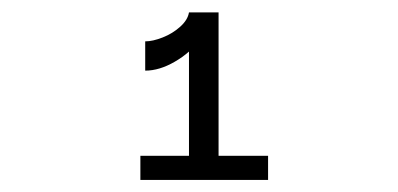

<svg xmlns="http://www.w3.org/2000/svg" viewBox="-20 -848 660 318"><path d="M293 -827.5H329Q329 -805.5 312 -783Q295 -760.5 269.5 -745.8Q244 -731 220.5 -731V-779.5Q233 -779.5 249.5 -786Q266 -792.5 278.5 -803.8Q291 -815 293 -827.5ZM293 -550V-827.5H342V-550ZM212.5 -590H424V-550H212.5Z"/></svg>

Font: Monaspace Argon Var ExtraLight
Style: Regular
Weight: 200
Designer: Riley Cran and the Lettermatic Team
Version: Version 1.200 (Monaspace Argon Var)